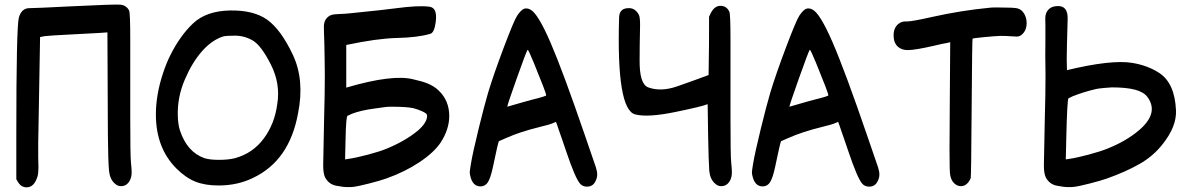

<svg xmlns="http://www.w3.org/2000/svg" viewBox="-20 -848 5093 824"><path d="M50 -79V-272Q50 -733 61 -773Q73 -813 106 -813Q132 -813 288 -821Q471 -830 496 -828Q522 -826 534 -803Q539 -793 539 -679V-486V-340Q539 -179 542 -151Q545 -123 545 -109Q545 -89 538 -75Q525 -49 499 -49Q485 -49 473 -60Q452 -78 448 -114Q444 -156 443 -268L441 -709Q438 -708 310.5 -701.5Q183 -695 173 -693L152 -689L145 -288Q145 -283 144.5 -265.5Q144 -248 144 -235Q144 -220 144 -202Q144 -184 144 -175Q144 -164 144.5 -149Q145 -134 145 -130Q145 -104 141 -91Q127 -44 94 -44Q71 -44 57 -67Z M918 -52Q860 -52 818.5 -68.5Q777 -85 737 -125Q649 -213 649 -357Q649 -442 680 -535Q694 -577 710 -609Q752 -694 808.5 -747.5Q865 -801 966.5 -803Q1068 -805 1126.5 -763.5Q1185 -722 1236.5 -613.5Q1288 -505 1259 -361Q1222 -159 1067 -85Q1000 -52 918 -52ZM752 -289Q783 -195 858 -169Q880 -162 920 -162Q960 -162 988 -169Q1065 -190 1112 -253.5Q1159 -317 1170 -402Q1184 -489 1142.5 -571Q1101 -653 1065 -674Q1029 -695 988.5 -695Q948 -695 936 -691Q888 -675 846 -627Q804 -579 773 -506Q741 -431 743 -353Q744 -314 752 -289Z M1756 -507 1780 -501Q1833 -488 1862 -460Q1908 -417 1908 -350Q1908 -293 1871 -236Q1842 -193 1779.5 -151.5Q1717 -110 1638 -82Q1613 -73 1564 -60.5Q1515 -48 1496 -46Q1490 -45 1471.5 -45Q1453 -45 1422.5 -51Q1392 -57 1376 -85Q1367 -102 1367 -138Q1367 -157 1371 -341Q1374 -443 1374 -526Q1374 -542 1373.5 -569.5Q1373 -597 1373 -608Q1373 -633 1372 -661Q1371 -689 1370.5 -707Q1370 -725 1370 -731Q1369 -765 1394 -780Q1404 -786 1422 -787Q1467 -789 1483 -791Q1641 -807 1675 -812Q1778 -826 1824 -819Q1858 -814 1850 -754Q1844 -708 1827 -703Q1774 -687 1683 -685Q1598 -683 1466 -655Q1466 -597 1466 -472Q1667 -531 1756 -507ZM1461 -164 1475 -166Q1509 -171 1560 -184.5Q1611 -198 1642 -211Q1721 -244 1774 -288Q1813 -322 1813 -351Q1813 -354 1812 -356Q1810 -362 1791.5 -370.5Q1773 -379 1753 -384Q1723 -390 1660 -390Q1643 -390 1638 -389Q1636 -389 1629 -388Q1622 -387 1611.5 -385.5Q1601 -384 1593 -383Q1530 -375 1491 -360Q1478 -354 1471.5 -351Q1465 -348 1463 -250Z M2354 -320Q2342 -314 2296 -303Q2211 -282 2153 -256Q2122 -243 2121 -242Q2118 -239 2095 -129Q2085 -83 2073.5 -65.5Q2062 -48 2042 -48Q2008 -48 1998 -94Q1996 -102 1996 -108Q1996 -115 2001 -145Q2009 -193 2034 -295Q2059 -397 2075 -451Q2099 -530 2142 -644Q2185 -758 2199 -780Q2215 -804 2228 -810Q2241 -815 2256 -807Q2288 -791 2341.5 -668Q2395 -545 2491 -265Q2528 -156 2537 -131Q2543 -113 2543 -99Q2543 -85 2536 -71Q2525 -47 2499 -47Q2482 -47 2471 -58Q2450 -79 2409 -201Q2402 -223 2393 -248Q2384 -273 2378.5 -289.5Q2373 -306 2372 -309L2366 -325ZM2244 -634Q2238 -625 2197.5 -511Q2157 -397 2157 -390Q2250 -417 2263 -420Q2324 -435 2324 -439Q2324 -449 2272 -576Q2248 -634 2245 -634Z M2637 -773Q2638 -815 2682 -813Q2707 -812 2722 -784Q2727 -774 2727 -742Q2727 -731 2726.5 -712Q2726 -693 2725.5 -658Q2725 -623 2725 -590Q2724 -487 2762 -473Q2816 -453 2886.5 -477.5Q2957 -502 3021 -526L3022 -599Q3023 -639 3023 -723V-776L3031 -793Q3047 -823 3072 -823Q3098 -823 3110 -798Q3115 -788 3115 -679V-486V-340Q3115 -179 3118 -151Q3121 -123 3121 -109Q3121 -89 3114 -75Q3101 -49 3075 -49Q3061 -49 3049 -60Q3028 -78 3024 -114Q3021 -156 3019 -268L3017 -401Q2994 -391 2876.5 -367Q2759 -343 2706 -357Q2625 -378 2637 -773Z M3565 -320Q3553 -314 3507 -303Q3422 -282 3364 -256Q3333 -243 3332 -242Q3329 -239 3306 -129Q3296 -83 3284.5 -65.5Q3273 -48 3253 -48Q3219 -48 3209 -94Q3207 -102 3207 -108Q3207 -115 3212 -145Q3220 -193 3245 -295Q3270 -397 3286 -451Q3310 -530 3353 -644Q3396 -758 3410 -780Q3426 -804 3439 -810Q3452 -815 3467 -807Q3499 -791 3552.5 -668Q3606 -545 3702 -265Q3739 -156 3748 -131Q3754 -113 3754 -99Q3754 -85 3747 -71Q3736 -47 3710 -47Q3693 -47 3682 -58Q3661 -79 3620 -201Q3613 -223 3604 -248Q3595 -273 3589.5 -289.5Q3584 -306 3583 -309L3577 -325ZM3455 -634Q3449 -625 3408.5 -511Q3368 -397 3368 -390Q3461 -417 3474 -420Q3535 -435 3535 -439Q3535 -449 3483 -576Q3459 -634 3456 -634Z M4046 -664Q4022 -660 3990 -652Q3907 -633 3876 -633Q3850 -633 3834 -647Q3815 -664 3815 -696Q3815 -728 3835 -745Q3849 -756 3865 -756H3869H3873Q3895 -756 3979 -775Q4104 -803 4229 -815Q4235 -816 4259 -816Q4333 -816 4347 -812Q4365 -807 4375.5 -789Q4386 -771 4386 -749Q4386 -714 4361 -696Q4353 -691 4344 -691Q4334 -691 4325 -692Q4297 -694 4273 -694Q4248 -693 4202 -688.5Q4156 -684 4154 -682Q4152 -680 4150 -384Q4148 -88 4146 -83Q4140 -71 4136 -66Q4123 -49 4104 -49Q4088 -49 4075 -61.5Q4062 -74 4058 -96Q4055 -108 4055 -210Q4055 -228 4055.5 -287Q4056 -346 4056 -389L4058 -667Z M4840 -578Q4906 -567 4955 -535Q5022 -491 5027 -374Q5030 -306 4971 -231Q4930 -178 4870 -144Q4810 -110 4731 -82Q4706 -73 4657 -60.5Q4608 -48 4589 -46Q4583 -45 4564.5 -45Q4546 -45 4515.5 -51Q4485 -57 4469 -85Q4460 -102 4460 -138Q4460 -157 4464 -341Q4467 -443 4467 -526Q4467 -542 4466.5 -569.5Q4466 -597 4466 -608Q4466 -633 4466.5 -678.5Q4467 -724 4466.5 -742Q4466 -760 4466 -766Q4465 -800 4490 -815Q4500 -821 4518 -822Q4563 -824 4562 -768L4559 -655Q4557 -589 4559 -547Q4751 -593 4840 -578ZM4554 -164 4568 -166Q4602 -171 4652.5 -184.5Q4703 -198 4735 -211Q4814 -243 4867 -288Q4955 -362 4905 -431Q4889 -453 4851.5 -463Q4814 -473 4751 -473Q4745 -473 4718.5 -470.5Q4692 -468 4684 -466Q4629 -453 4584 -435Q4571 -429 4565.5 -426Q4560 -423 4556 -250Z"/></svg>

Font: Chanighter Handwriting Cyr
Style: Regular
Weight: 400
Designer: Sin Chanighter
Version: Version 001.001